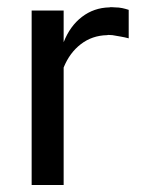

<svg xmlns="http://www.w3.org/2000/svg" viewBox="-20 -526 408 546"><path d="M70 0V-496H161V-406Q179 -452 213 -478Q247 -504 291 -505Q295 -506 299 -505.5Q303 -505 307 -505Q318 -505 327.5 -503Q337 -501 346 -498V-417Q335 -420 323 -422Q311 -424 300 -426Q296 -426 292 -426.5Q288 -427 284 -426Q242 -425 210 -400.5Q178 -376 161 -334V0Z"/></svg>

Font: Rosa Sans
Style: Regular
Weight: 400
Designer: Pentagram / MCKL
Foundry: Pentagram / MCKL
Version: Version 1.005;September 16, 2019;FontCreator 11.5.0.2425 64-